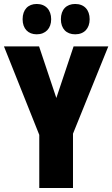

<svg xmlns="http://www.w3.org/2000/svg" viewBox="-20 -948 566 968"><path d="M94 -851C94 -803 122 -775 165 -775C210 -775 238 -805 238 -851C238 -898 210 -928 165 -928C122 -928 94 -900 94 -851ZM287 -851C287 -804 314 -775 359 -775C405 -775 432 -805 432 -851C432 -898 405 -928 359 -928C315 -928 287 -900 287 -851ZM264 -454 177 -714H0L178 -268V0H348V-274L526 -714H351Z"/></svg>

Font: Noto Sans Hebrew ExtraCondensed Black
Style: Regular
Weight: 900
Width: 2
Designer: Monotype Design Team
Foundry: Monotype Imaging Inc.
Version: Version 2.004